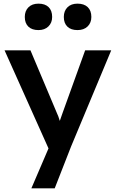

<svg xmlns="http://www.w3.org/2000/svg" viewBox="-20 -803 635 1053"><path d="M152 230 246 11 5 -527H147L292 -183Q300 -167 308 -140Q312 -151 315.5 -161.5Q319 -172 323 -183L447 -527H590L370 0L280 230ZM405 -638Q369 -638 349.5 -657Q330 -676 330 -710Q330 -743 350 -763Q370 -783 405 -783Q441 -783 461 -764Q481 -745 481 -710Q481 -678 460.5 -658Q440 -638 405 -638ZM191 -638Q155 -638 135.5 -657Q116 -676 116 -710Q116 -743 136 -763Q156 -783 191 -783Q227 -783 246.5 -764Q266 -745 266 -710Q266 -678 245.5 -658Q225 -638 191 -638Z"/></svg>

Font: Lexend Deca Medium
Style: Regular
Weight: 500
Designer: Bonnie Shaver-Troup, Thomas Jockin
Foundry: Lexend
Version: Version 1.008; ttfautohint (v1.8.4.7-5d5b)